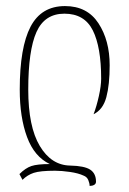

<svg xmlns="http://www.w3.org/2000/svg" viewBox="-20 -562 426 632"><path d="M255 16Q238 8 210.5 4Q183 0 161 0Q112 0 91 7Q70 14 54 30L44 11Q64 -9 83.5 -15.5Q103 -22 144 -22Q93 -46 69 -111Q45 -176 45 -267Q45 -406 80.5 -474Q116 -542 194 -542Q267 -542 304 -485.5Q341 -429 341 -347Q341 -283 330 -242Q319 -201 288 -186Q298 -212 305.5 -246Q313 -280 313 -303Q313 -407 285.5 -462Q258 -517 192 -517Q127 -517 100 -456.5Q73 -396 73 -267Q73 -145 111 -81.5Q149 -18 211 -17Q258 -16 277 -3.5Q296 9 296 36Q296 43 290 46.5Q284 50 275 50Q275 41 270.5 30.5Q266 20 255 16Z"/></svg>

Font: Noto Serif Georgian Thin Cond
Style: Regular
Weight: 250
Width: 3
Designer: Monotype Design team
Foundry: Monotype Imaging Inc.
Version: Version 1.000